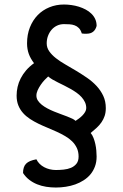

<svg xmlns="http://www.w3.org/2000/svg" viewBox="-20 -629 540 846"><path d="M140.4 72.9Q124.3 75.9 113.1 80.5Q102 85.1 94.9 92.3Q87.8 99.6 84.7 109.8Q81.5 119.9 81.5 133.3Q93.1 151.1 108.9 163.2Q124.7 175.4 143.7 183.1Q162.6 190.7 183.6 194Q204.6 197.3 226.2 197.3Q248.2 197.3 270 193.9Q291.8 190.6 311.7 183.5Q331.5 176.4 348.6 165.4Q365.7 154.5 378.4 139.4Q391 124.3 398.3 104.8Q405.7 85.3 405.7 60.8Q405.7 48.2 404.4 34Q403.2 19.8 400.1 5.8Q397.1 -8.2 392.1 -21Q387.2 -33.9 379.5 -43Q393.8 -54.6 406 -66Q418.3 -77.3 427.2 -90.3Q436.1 -103.2 441.2 -118.4Q446.2 -133.5 446.2 -152.6Q446.2 -182.6 435.1 -206.4Q423.9 -230.3 405.6 -250.1Q387.2 -269.9 363.7 -286.1Q340.2 -302.2 316 -316.8Q291.8 -331.4 268.3 -344.8Q244.8 -358.2 226.5 -372.6Q208.1 -387 197 -402.9Q185.8 -418.8 185.8 -438Q185.8 -455.2 191.4 -470.5Q197 -485.7 207 -497.5Q217 -509.3 231.1 -516Q245.1 -522.7 261.9 -522.7Q274.5 -522.7 286.4 -521.9Q298.3 -521.2 308.8 -517.4Q319.2 -513.7 327.5 -505.3Q335.7 -497 340.4 -481.5Q343.6 -481.2 346.2 -480.9Q348.9 -480.5 351.6 -480.4Q354.2 -480.4 356.7 -480.3Q359.2 -480.3 361.4 -480.4Q370.5 -480.5 377.6 -482.6Q384.8 -484.8 390.2 -489.1Q395.7 -493.4 399.6 -499.9Q403.4 -506.3 405.7 -514.7Q405.7 -531.5 399.5 -545Q393.4 -558.4 382.6 -568.8Q371.9 -579.3 357.8 -586.8Q343.8 -594.3 327.7 -599.4Q311.7 -604.4 294.9 -606.7Q278 -609.1 261.9 -609.1Q227.2 -609.1 197.4 -596.8Q167.6 -584.6 145.9 -562.2Q124.2 -539.8 111.7 -508.3Q99.2 -476.8 99.2 -438Q99.2 -424.8 101.2 -413.3Q103.1 -401.9 106.9 -391.5Q110.6 -381.1 116.4 -371Q122.2 -360.9 129.9 -350.6Q109.7 -336.1 95.1 -319.1Q80.6 -302.1 71.2 -283.7Q61.8 -265.4 57.5 -246.1Q53.2 -226.9 53.2 -207.7Q53.2 -183.5 60.8 -164.6Q68.5 -145.6 81.6 -131Q94.7 -116.3 112.2 -104.9Q129.6 -93.5 149.4 -83.9Q169.1 -74.4 189.9 -65.9Q210.6 -57.4 230.2 -48.4Q249.7 -39.5 267.1 -29.3Q284.6 -19.2 297.7 -6.3Q310.8 6.6 318.6 23.1Q326.3 39.6 326.3 60.8Q326.3 80.8 316.8 92.5Q307.4 104.2 292.8 110.4Q278.1 116.5 260.4 118.3Q242.8 120.1 226.3 120.1Q212.6 120.1 199.3 116.9Q186 113.7 174.8 107.7Q163.5 101.8 154.7 93Q145.9 84.3 140.4 72.9ZM140.4 -207.7Q140.4 -219.1 145.9 -231.4Q151.5 -243.7 159.4 -255.2Q167.3 -266.8 176.4 -276.5Q185.5 -286.1 192.3 -292.1Q200.1 -285.2 211.3 -278.6Q222.6 -272.1 235.8 -265.5Q249.1 -259 263.4 -251.9Q277.7 -244.7 291.6 -236.9Q305.5 -229 317.8 -220.2Q330.1 -211.4 339.5 -201Q348.8 -190.6 354.4 -178.7Q360 -166.8 360 -152.6Q360 -144.1 355.2 -135.9Q350.5 -127.7 343.5 -120.5Q336.5 -113.3 328.3 -107.1Q320.1 -100.9 312.9 -96.4Q308.3 -101.4 298.5 -106.1Q288.8 -110.7 275.8 -115.8Q262.8 -120.8 247.8 -126.2Q232.8 -131.6 217.7 -137.8Q202.6 -144 188.7 -151.4Q174.8 -158.8 164.1 -167.4Q153.4 -176 146.9 -185.9Q140.4 -195.9 140.4 -207.7Z"/></svg>

Font: Saysettha
Style: Regular
Weight: 400
Designer: John M. Durdin
Foundry: Lao Script for Windows
Version: Version 2.201